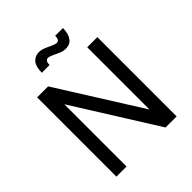

<svg xmlns="http://www.w3.org/2000/svg" viewBox="-254 -1132 1298 1298"><g transform="rotate(-45 395.0 -483.0)"><path d="M107 0ZM683 -758V0H577L204 -595V0H107V-758H212L586 -163V-758ZM332 -966Q358 -966 390 -951L427 -934Q450 -924 461 -924Q488 -924 488 -966H562Q559 -853 477 -853Q447 -853 419 -868L382 -885Q372 -889 363.5 -892Q355 -895 348 -895Q321 -895 321 -853H247Q248 -914 271.5 -940Q295 -966 332 -966Z"/></g></svg>

Font: Biryani
Style: Regular
Weight: 400
Designer: Dan Reynolds and Mathieu Réguer
Foundry: Dan Reynolds and Mathieu Réguer
Version: Version 1.004; ttfautohint (v1.1) -l 5 -r 5 -G 72 -x 0 -D la